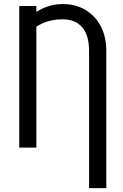

<svg xmlns="http://www.w3.org/2000/svg" viewBox="-20 -741 617 964"><path d="M162.6 -681.2V-710.9H76.7V0H162.6V-606.9C199.7 -631.7 243.8 -644 294.9 -644C337.2 -644 369.8 -630.8 392.6 -604.2C415.4 -577.7 426.9 -538.4 427.2 -486.3V203.6H513.7V-491.7C512.4 -560.7 491.5 -616.1 450.9 -658C410.4 -699.8 358.4 -720.7 294.9 -720.7C248 -720.7 203.9 -707.5 162.6 -681.2Z"/></svg>

Font: Roboto Condensed
Style: Regular
Weight: 400
Designer: Google
Version: Version 2.134; 2016